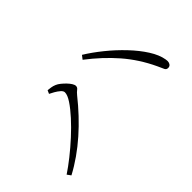

<svg xmlns="http://www.w3.org/2000/svg" viewBox="-35 -883 1071 1071"><g transform="rotate(-45 500.0 -348.0)"><path d="M323 -541 332 -561Q342 -560 356 -558Q370 -556 384 -550Q396 -545 409 -534.5Q422 -524 434 -511.5Q446 -499 453.5 -487Q461 -475 461 -466Q461 -454 450.5 -446.5Q440 -439 427 -423Q392 -379 352.5 -337Q313 -295 270.5 -257.5Q228 -220 182.5 -188Q137 -156 90 -131L74 -153Q109 -176 152 -210Q195 -244 237 -282.5Q279 -321 314 -359.5Q349 -398 370.5 -430.5Q392 -463 392 -484Q392 -495 379.5 -506Q367 -517 350.5 -526.5Q334 -536 323 -541ZM896 -173Q882 -173 876.5 -184.5Q871 -196 859 -223Q813 -321 746 -398Q679 -475 590 -543L607 -565Q656 -535 708 -493Q760 -451 805.5 -403Q851 -355 881.5 -307Q912 -259 919 -217Q922 -202 919 -192Q916 -182 910 -177.5Q904 -173 896 -173Z"/></g></svg>

Font: Noto Serif SC
Style: Regular
Weight: 200
Designer: Ryoko NISHIZUKA 西塚涼子 (kana & ideographs); Frank Grießhammer (Latin, Greek & Cyrillic); Wenlong ZHANG 张文龙 (bopomofo); San
Foundry: Adobe
Version: Version 2.001;hotconv 1.1.0;makeotfexe 2.6.0